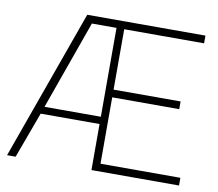

<svg xmlns="http://www.w3.org/2000/svg" viewBox="-78 -791 1002 883"><g transform="rotate(10 423.5 -350.0)"><path d="M403 0V-215H128L49 0H9L260 -700H812V-664H439V-382H752V-346H439V-36H812V0ZM288 -664 140 -249H403V-664Z"/></g></svg>

Font: TypoPRO Titillium Title
Style: Regular
Weight: 250
Designer: Campivisivi
Foundry: Accademia di Belle Arti di Urbino and students of MA course of Visual design
Version: 1.000